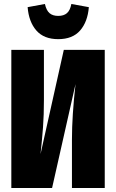

<svg xmlns="http://www.w3.org/2000/svg" viewBox="-20 -946 584 966"><path d="M507 0H342V-245Q342 -363 360 -523L242 0H37V-695H201V-443Q201 -368 196.5 -307Q192 -246 184 -171L301 -695H507ZM119 -910 206 -926Q213 -894 229 -880Q245 -866 273 -866Q301 -866 317 -880Q333 -894 339 -926L427 -910Q421 -836 383 -792.5Q345 -749 273 -749Q201 -749 163 -792.5Q125 -836 119 -910Z"/></svg>

Font: Fira Sans Extra Condensed ExtraBold
Style: Regular
Weight: 800
Width: 1
Designer: Carrois Corporate & Edenspiekermann AG
Foundry: Carrois Corporate GbR & Edenspiekermann AG
Version: Version 4.203